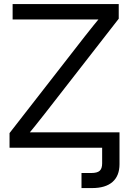

<svg xmlns="http://www.w3.org/2000/svg" viewBox="-20 -748 653 972"><path d="M28.3 -74.2 408.7 -563Q450.2 -616.2 503.9 -680.7L515.1 -649.4H351.6H43.9V-727.5H581.1V-653.3L209 -175.3Q158.2 -109.9 105.5 -46.9L94.2 -78.1H253.9H585V0H28.3ZM441.4 127.9Q472.2 127.9 484.6 116.7Q497.1 105.5 497.1 79.1V0H585V83Q585 142.1 549.6 173.1Q514.2 204.1 446.3 204.1H392.6V127.9Z"/></svg>

Font: Intratopia Thin
Style: Regular
Weight: 100
Designer: Rasmus Andersson
Foundry: rsms
Version: Version 3.000;Glyphs 3.2.3 (3260)